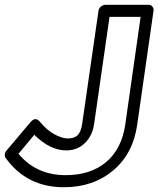

<svg xmlns="http://www.w3.org/2000/svg" viewBox="-50 -746 659 799"><path d="M-25.9 -87.9Q-30.8 -94.7 -30 -103.5Q-29.3 -112.3 -23.9 -118.2L76.2 -236.8Q96.7 -261.7 115.2 -240.2Q143.6 -205.6 175.5 -187.7Q207.5 -169.9 232.9 -169.9Q258.8 -169.9 272.9 -183.3Q287.1 -196.8 292 -231L359.9 -701.2Q361.3 -711.9 370.6 -719Q379.9 -726.1 389.2 -726.1H567.9Q578.6 -726.1 584.5 -718.3Q590.3 -710.4 588.9 -701.2L521 -227.1Q503.9 -106.4 420.9 -36.6Q337.9 33.2 215.8 33.2Q62 33.2 -25.9 -87.9ZM26.9 -106Q101.1 -17.1 223.1 -17.1Q326.7 -17.1 391.4 -71.3Q456.1 -125.5 471.2 -227.1L535.2 -675.8H405.8L341.8 -231Q334.5 -180.7 303 -150.4Q271.5 -120.1 226.1 -120.1Q157.7 -120.1 92.8 -185.1Z"/></svg>

Font: Trueno Bold Outline
Style: Italic
Weight: 700
Width: 6
Designer: Julieta Ulanovsky
Foundry: Julieta Ulanovsky
Version: Version 3.001b | FøM Fix